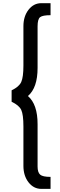

<svg xmlns="http://www.w3.org/2000/svg" viewBox="-20 -914 379 1220"><path d="M242.5 286.2Q193.8 286.2 161.2 244.4Q128.8 202.5 128.8 140V-110Q128.8 -186.2 115 -215.6Q101.2 -245 53.8 -267.5V-340Q101.2 -362.5 115 -393.1Q128.8 -423.8 128.8 -497.5V-747.5Q128.8 -810 161.2 -851.9Q193.8 -893.8 242.5 -893.8H301.2V-817.5Q251.2 -817.5 235 -805Q218.8 -792.5 218.8 -746.2V-482.5Q218.8 -356.2 157.5 -303.8Q218.8 -251.2 218.8 -125V143.8Q218.8 181.2 235 195.6Q251.2 210 301.2 210V286.2Z"/></svg>

Font: Now Alt Medium
Style: Regular
Weight: 500
Designer: Alfredo Marco Pradil
Foundry: Alfredo Marco Pradil
Version: Version 1.002;PS 001.002;hotconv 1.0.88;makeotf.lib2.5.64775